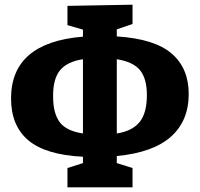

<svg xmlns="http://www.w3.org/2000/svg" viewBox="-20 -777 851 817"><path d="M544 -675 477 -652V-622Q637 -612 710 -549.5Q783 -487 783 -377Q783 -263 707.5 -195.5Q632 -128 477 -113V-83L544 -62V20H267V-62L333 -83V-110Q174 -118 100.5 -180Q27 -242 27 -358Q27 -596 333 -621V-651L267 -670V-752L544 -757ZM605 -373Q605 -442 576 -478Q547 -514 477 -525V-209Q542 -219 573.5 -257Q605 -295 605 -373ZM206 -365Q206 -296 233.5 -258Q261 -220 333 -209V-525Q266 -515 235.5 -478Q205 -441 206 -365Z"/></svg>

Font: Bitter ExtraBold
Style: Regular
Weight: 800
Designer: Sol Matas, and Bitter project Authors
Foundry: Sol Matas
Version: Version 2.001